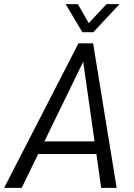

<svg xmlns="http://www.w3.org/2000/svg" viewBox="-46 -910 647 930"><path d="M421 -164H139L59 0H-26L334 -700H405L519 0H444ZM412 -225 357 -611 169 -225ZM272 -890H331L384 -798L470 -890H533L406 -754H353Z"/></svg>

Font: Sarabun Light
Style: Italic
Weight: 300
Italic angle: -10°
Designer: Suppakit Chalermlarp | Katatrad Co.,Ltd.
Foundry: Cadson Demak Co.,Ltd.
Version: Version 1.000; ttfautohint (v1.6)